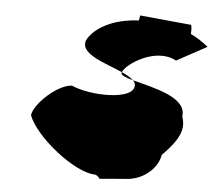

<svg xmlns="http://www.w3.org/2000/svg" viewBox="-53 -780 964 863"><g transform="rotate(5 429.5 -348.0)"><path d="M95 -233C130 -138 310 5 402 8C419 8 429 32 430 25L536 16C630 14 688 -52 696 -106C774 -184 792 -232 773 -286C786 -373 640 -402 538 -429C547 -420 550 -411 548 -401C539 -340 355 -342 267 -381C202 -378 103 -286 95 -233ZM312 -589C290 -526 406 -496 485 -461C498 -498 629 -586 723 -534L859 -608C832 -629 807 -646 779 -659C780 -667 781 -700 775 -700L545 -722L541 -699C422 -694 339 -644 312 -589ZM484 -458C482 -447 504 -438 538 -429C526 -441 507 -451 485 -461Z"/></g></svg>

Font: Ampere
Style: UltExtIta
Weight: 400
Version: Version 1